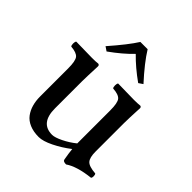

<svg xmlns="http://www.w3.org/2000/svg" viewBox="-180 -768 902 902"><g transform="rotate(45 271.0 -317.0)"><path d="M377 -1Q370.6 -36.1 368.2 -62Q329.1 -31.7 286.9 -11Q244.6 9.8 216.8 9.8Q181.6 9.8 155.8 -1.2Q129.9 -12.2 115.2 -32Q100.6 -51.8 93.8 -76.2Q86.9 -100.6 86.9 -129.9V-315.9Q86.9 -365.7 74.5 -380.9Q62 -396 24.9 -398.9Q20.5 -403.3 20.5 -415.5Q20.5 -427.7 24.9 -432.1Q95.2 -430.2 131.8 -430.2Q157.2 -430.2 170.9 -432.1Q179.2 -430.7 179.2 -421.9Q179.2 -421.4 178.5 -403.6Q177.7 -385.7 176.8 -361.3Q175.8 -336.9 175.8 -319.8V-140.1Q175.8 -42 253.9 -42Q272 -42 304.9 -58.1Q337.9 -74.2 366.2 -97.2V-124V-315.9Q366.2 -366.2 353.8 -381.3Q341.3 -396.5 303.2 -398.9Q298.8 -403.3 298.8 -415.5Q298.8 -427.7 303.2 -432.1Q373.5 -430.2 410.2 -430.2Q434.6 -430.2 450.2 -432.1Q458 -430.7 458 -421.9Q458 -421.4 457 -403.6Q456.1 -385.7 455.1 -361.3Q454.1 -336.9 454.1 -319.8V-130.9Q454.1 -91.3 467.8 -75.9Q481.4 -60.5 525.9 -57.1Q529.8 -52.7 530 -43Q530.3 -33.2 525.9 -28.8Q441.4 -19.5 398.9 9.8Q378.4 9.8 377 -1ZM137.2 -514.2Q208.5 -595.7 238.8 -644H287.1Q321.3 -588.4 389.2 -514.2L368.2 -500Q307.1 -543.5 263.2 -588.9Q221.2 -544.9 158.2 -500Z"/></g></svg>

Font: Common Serif News
Style: Regular
Weight: 450
Designer: Philipp H. Poll, Khaled Hosny
Foundry: Stefan Peev, Context Ltd.
Version: Version 1.026